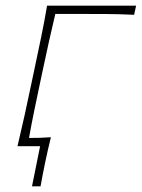

<svg xmlns="http://www.w3.org/2000/svg" viewBox="-20 -514 498 675"><path d="M41.5 0Q55 -56.5 66.5 -108.8Q78 -161 90.5 -221L101 -270.5Q114 -332 125 -385Q136 -438 145.5 -494H458.5L451.5 -462Q400 -464.5 346.2 -464.8Q292.5 -465 241.5 -465H174.5Q163 -416.5 152.8 -371Q142.5 -325.5 131 -270.5L120.5 -221Q109.5 -169 100 -123Q90.5 -77 82 -29Q101 -29 120.2 -29.5Q139.5 -30 159 -31.5Q153 -8 148.2 13.8Q143.5 35.5 138.5 58.5Q134 80 130.2 100Q126.5 120 122.5 141H92.5L121 0Z"/></svg>

Font: Commissioner Flair Thin
Style: Italic
Weight: 100
Italic angle: -12°
Designer: Kostas Bartsokas
Foundry: Kostas Bartsokas
Version: Version 1.000; ttfautohint (v1.8.3)